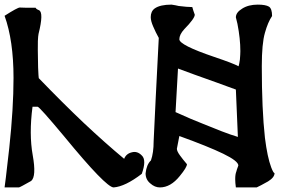

<svg xmlns="http://www.w3.org/2000/svg" viewBox="-20 -820 1240 839"><path d="M522.5 -126Q440.4 -194.3 346.7 -282.2Q253.9 -370.1 149.4 -478.5Q148.4 -481.4 146.5 -525.4Q144.5 -618.2 145.5 -640.6Q146.5 -663.1 148.4 -671.9Q171.9 -765.6 150.4 -775.4Q137.7 -780.3 135.7 -786.1Q76.2 -786.1 66.4 -787.1Q66.4 -787.1 66.4 -787.1Q56.6 -787.1 0 -751Q39.1 -642.6 39.1 -479.5Q39.1 -346.7 20.5 -173.8Q1 -1 0 -1Q59.6 -1 61.5 -1Q62.5 -1 62.5 -1Q66.4 -1 116.2 -29.3Q139.6 -48.8 123 -141.6Q106.4 -234.4 122.1 -353.5Q137.7 -353.5 144.5 -353.5Q152.3 -353.5 260.7 -223.6Q443.4 -1 476.6 -1Q527.3 -4.9 599.6 -60.5Q610.4 -90.8 610.4 -110.4Q610.4 -130.9 599.6 -140.6Q580.1 -161.1 555.7 -154.3Q531.2 -148.4 522.5 -126ZM1179.7 -63.5Q1179.7 -44.9 1151.4 -27.3Q1133.8 -17.6 1121.1 -10.7Q1108.4 -3.9 1101.6 -1Q1089.8 -1 1064.5 -1Q1050.8 -1 1010.7 -1Q1007.8 -21.5 1007.8 -37.1Q1007.8 -58.6 1012.7 -70.3Q1013.7 -76.2 1021.5 -96.7Q1021.5 -116.2 955.1 -148.4Q890.6 -179.7 763.7 -225.6Q759.8 -207 752.9 -169.9Q752.9 -159.2 766.6 -140.6Q779.3 -123 796.9 -102.5Q796.9 -88.9 765.6 -50.8Q725.6 -1 678.7 -1Q656.2 -1 636.7 -18.6Q616.2 -35.2 616.2 -62.5Q620.1 -100.6 639.6 -119.1Q651.4 -152.3 651.4 -203.1Q658.2 -353.5 673.8 -654.3Q660.2 -678.7 649.4 -704.1Q638.7 -728.5 638.7 -745.1Q638.7 -770.5 656.2 -783.2Q679.7 -799.8 729.5 -799.8Q739.3 -797.9 747.1 -796.9Q754.9 -794.9 760.7 -793.9Q798.8 -789.1 820.3 -789.1Q822.3 -780.3 825.2 -772.5Q828.1 -764.6 831.1 -755.9Q831.1 -739.3 785.2 -692.4Q763.7 -668.9 763.7 -648.4Q763.7 -623 916 -571.3Q1000 -543 1022.5 -530.3Q1025.4 -539.1 1028.3 -559.6Q1030.3 -584 1030.3 -596.7Q1030.3 -650.4 1017.6 -715.8Q1014.6 -730.5 1010.7 -744.1Q1010.7 -765.6 1038.1 -782.2Q1065.4 -799.8 1106.4 -799.8Q1140.6 -799.8 1155.3 -791Q1168.9 -782.2 1168.9 -750Q1150.4 -722.7 1137.7 -676.8Q1124 -629.9 1124 -530.3Q1124 -341.8 1137.7 -217.8Q1148.4 -132.8 1165 -88.9Q1174.8 -63.5 1179.7 -63.5Q1179.7 -63.5 1179.7 -63.5ZM1019.5 -221.7Q1017.6 -273.4 1010.7 -428.7Q999 -433.6 978.5 -440.4Q958 -448.2 927.7 -459Q814.5 -499 757.8 -520.5Q754.9 -457 747.1 -330.1Q784.2 -313.5 813.5 -300.8Q843.8 -288.1 866.2 -279.3Q910.2 -261.7 949.2 -246.1Q987.3 -231.4 1019.5 -221.7Q1019.5 -221.7 1019.5 -221.7Z"/></svg>

Font: Tolkien Dwarf Runes
Style: Regular
Weight: 400
Version: Regular